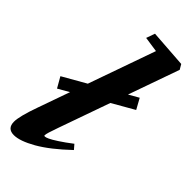

<svg xmlns="http://www.w3.org/2000/svg" viewBox="-237 -769 824 824"><g transform="rotate(45 175.0 -357.0)"><path d="M44.4 11.2Q3.9 11.2 3.9 -30.3Q3.9 -63 32.7 -143.6L84.5 -290L34.2 -261.2L6.8 -309.1L112.8 -369.6L220.7 -675.3L150.9 -685.5L165 -725.1L336.4 -712.9L349.6 -690.4L267.6 -458.5L313 -484.4L339.4 -436.5L239.7 -379.4L157.2 -146Q138.2 -93.3 138.2 -82.5Q138.2 -78.6 142.6 -78.6Q147.9 -78.6 160.4 -84.2Q172.9 -89.8 197.8 -106Q222.7 -122.1 254.4 -146.5L272 -126Q198.2 -55.7 139.4 -22.2Q80.6 11.2 44.4 11.2Z"/></g></svg>

Font: Elstob ExtraBold
Style: Italic
Weight: 800
Italic angle: -20°
Designer: Peter S. Baker
Version: Version 1.015